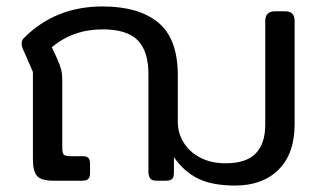

<svg xmlns="http://www.w3.org/2000/svg" viewBox="-20 -560 1000 595"><path d="M519 -73V-25Q519 -11 513.5 -5.5Q508 0 493 0H465Q451 0 445.5 -7Q440 -14 440 -28V-330Q440 -401 407 -435Q374 -469 298 -469Q206 -469 140 -413H141L158 -376Q166 -358 169.5 -344.5Q173 -331 173 -309V-102Q173 -86 177.5 -81Q182 -76 198 -76H236Q249 -76 254 -70.5Q259 -65 259 -53V-24Q259 -11 253.5 -5.5Q248 0 235 0H146Q107 0 94.5 -15Q82 -30 82 -67V-337L55 -399Q47 -415 47 -425Q47 -436 55 -443Q152 -540 298 -540Q410 -540 470.5 -490Q531 -440 531 -327V-182Q531 -148 549 -118.5Q567 -89 600.5 -71.5Q634 -54 679 -54Q743 -54 772.5 -84.5Q802 -115 802 -174V-495Q802 -525 833 -525H863Q879 -525 886 -517.5Q893 -510 893 -495V-175Q893 -84 843.5 -34.5Q794 15 709 15Q638 15 594 -6.5Q550 -28 519 -73Z"/></svg>

Font: Mitr Light
Style: Regular
Weight: 300
Designer: Thanarat Vachiruckul
Foundry: Cadson Demak
Version: Version 1.003